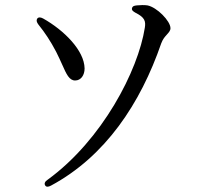

<svg xmlns="http://www.w3.org/2000/svg" viewBox="-20 -714 790 749"><path d="M156 9C160 16 168 16 179 10C391 -104 528 -310 609 -545C616 -563 623 -570 630 -578C638 -587 645 -594 645 -604C645 -632 592 -686 555 -693C542 -695 527 -694 514 -693C502 -692 496 -689 495 -682C493 -675 498 -670 509 -664C545 -646 549 -631 545 -606C519 -439 379 -168 166 -13C155 -6 152 2 156 9ZM130 -618C155 -587 177 -554 199 -512C208 -495 216 -476 223 -461C239 -425 250 -400 273 -400C296 -400 310 -421 310 -447C309 -517 230 -596 148 -642C137 -648 129 -647 125 -641C121 -635 123 -627 130 -618Z"/></svg>

Font: 寒蝉锦书宋 CompactLight
Style: Bold
Weight: 400
Width: 4
Designer: 寒蝉锦书宋{Warren} 思源宋体{Ryoko NISHIZUKA 西塚涼子 (kana & ideographs); Frank Grießhammer (Latin, Greek & Cyrillic); Wenlong ZHANG 
Foundry: Adobe & ChillType
Version: Version 2.000;Glyphs 3.1.1 (3135)